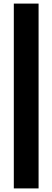

<svg xmlns="http://www.w3.org/2000/svg" viewBox="-20 -830 292 1070"><path d="M57 220H195V-810H57Z"/></svg>

Font: Aspekta 800
Style: Regular
Weight: 800
Designer: Ivo Dolenc
Version: Version 2.000